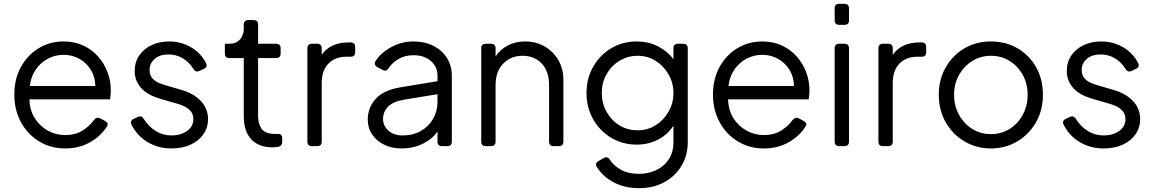

<svg xmlns="http://www.w3.org/2000/svg" viewBox="-20 -765 6043 1005"><path d="M321 12Q246 12 185.5 -24.5Q125 -61 90 -125Q55 -189 55 -270Q55 -351 89 -413.5Q123 -476 181.5 -512Q240 -548 313 -548Q371 -548 416.5 -526.5Q462 -505 494 -468.5Q526 -432 543 -386.5Q560 -341 560 -293Q560 -283 559 -270.5Q558 -258 556 -245H134Q136 -187 162.5 -145.5Q189 -104 231 -81Q273 -58 321 -58Q373 -58 410 -80.5Q447 -103 472 -137Q486 -155 505 -145L528 -133Q550 -121 541 -106Q513 -57 455 -22.5Q397 12 321 12ZM313 -478Q269 -478 231 -458Q193 -438 167.5 -401.5Q142 -365 136 -315H479Q478 -363 455.5 -399.5Q433 -436 395.5 -457Q358 -478 313 -478Z M878 12Q808 12 753 -21Q698 -54 669 -111Q658 -133 680 -143L701 -153Q721 -162 733 -142Q758 -102 795.5 -79Q833 -56 878 -56Q926 -56 959 -79.5Q992 -103 992 -141Q992 -169 976 -185.5Q960 -202 939 -211Q918 -220 902 -224L825 -246Q751 -267 718 -305Q685 -343 685 -393Q685 -440 709 -475Q733 -510 774 -529Q815 -548 865 -548Q927 -548 978.5 -518.5Q1030 -489 1058 -436Q1069 -414 1046 -404L1024 -394Q1004 -384 992 -405Q970 -440 936.5 -460Q903 -480 862 -480Q817 -480 790 -457Q763 -434 763 -399Q763 -372 777 -356Q791 -340 809.5 -332Q828 -324 842 -320L931 -294Q996 -275 1032.5 -235Q1069 -195 1069 -141Q1069 -97 1044.5 -62Q1020 -27 977 -7.5Q934 12 878 12Z M1406 6Q1334 6 1295 -36Q1256 -78 1256 -156V-461H1181Q1157 -461 1157 -485V-536H1182Q1216 -536 1236 -558.5Q1256 -581 1256 -615V-636Q1256 -660 1280 -660H1307Q1331 -660 1331 -636V-536H1425Q1449 -536 1449 -512V-485Q1449 -461 1425 -461H1331V-156Q1331 -116 1350 -90Q1369 -64 1419 -64H1432Q1457 -66 1457 -42V-22Q1457 1 1432 4Q1425 5 1418 5.5Q1411 6 1406 6Z M1613 0Q1589 0 1589 -24V-512Q1589 -536 1613 -536H1640Q1664 -536 1664 -512V-478Q1685 -509 1720.5 -526Q1756 -543 1805 -543H1815Q1839 -543 1839 -519V-492Q1839 -468 1815 -468H1792Q1734 -468 1699 -432Q1664 -396 1664 -330V-24Q1664 0 1640 0Z M2082 12Q2031 12 1991 -7.5Q1951 -27 1928 -61Q1905 -95 1905 -139Q1905 -201 1946 -247Q1987 -293 2076 -308L2270 -340V-368Q2270 -416 2235 -446Q2200 -476 2144 -476Q2101 -476 2068 -457.5Q2035 -439 2015 -409Q2001 -388 1982 -399L1956 -413Q1946 -418 1943 -427Q1940 -436 1946 -446Q1975 -490 2029 -519Q2083 -548 2144 -548Q2203 -548 2248.5 -525Q2294 -502 2319.5 -461.5Q2345 -421 2345 -368V-24Q2345 0 2321 0H2294Q2270 0 2270 -24V-77Q2244 -38 2194 -13Q2144 12 2082 12ZM1985 -142Q1985 -106 2013.5 -81Q2042 -56 2087 -56Q2142 -56 2183 -79.5Q2224 -103 2247 -143Q2270 -183 2270 -232V-272L2094 -243Q2036 -233 2010.5 -206Q1985 -179 1985 -142Z M2523 0Q2499 0 2499 -24V-512Q2499 -536 2523 -536H2550Q2574 -536 2574 -512V-470Q2598 -506 2638 -527Q2678 -548 2728 -548Q2785 -548 2830.5 -522Q2876 -496 2902.5 -450.5Q2929 -405 2929 -348V-24Q2929 0 2905 0H2878Q2854 0 2854 -24V-319Q2854 -392 2815.5 -432.5Q2777 -473 2715 -473Q2654 -473 2614 -432Q2574 -391 2574 -319V-24Q2574 0 2550 0Z M3326 220Q3250 220 3192.5 189.5Q3135 159 3104 109Q3092 90 3114 77L3141 62Q3160 51 3173 72Q3193 103 3231 124Q3269 145 3324 145Q3373 145 3414 126Q3455 107 3480 70Q3505 33 3505 -21V-107Q3475 -60 3424 -34Q3373 -8 3314 -8Q3239 -8 3179 -44Q3119 -80 3084.5 -141.5Q3050 -203 3050 -278Q3050 -354 3084.5 -415Q3119 -476 3178.5 -512Q3238 -548 3314 -548Q3373 -548 3423 -523Q3473 -498 3505 -455V-512Q3505 -536 3529 -536H3556Q3580 -536 3580 -512V-21Q3580 48 3547.5 102.5Q3515 157 3457.5 188.5Q3400 220 3326 220ZM3318 -83Q3370 -83 3412 -109.5Q3454 -136 3479.5 -180.5Q3505 -225 3505 -278Q3505 -331 3479.5 -375.5Q3454 -420 3412 -446.5Q3370 -473 3318 -473Q3265 -473 3222 -446.5Q3179 -420 3154.5 -376Q3130 -332 3130 -278Q3130 -225 3154.5 -180.5Q3179 -136 3221.5 -109.5Q3264 -83 3318 -83Z M3978 12Q3903 12 3842.5 -24.5Q3782 -61 3747 -125Q3712 -189 3712 -270Q3712 -351 3746 -413.5Q3780 -476 3838.5 -512Q3897 -548 3970 -548Q4028 -548 4073.5 -526.5Q4119 -505 4151 -468.5Q4183 -432 4200 -386.5Q4217 -341 4217 -293Q4217 -283 4216 -270.5Q4215 -258 4213 -245H3791Q3793 -187 3819.5 -145.5Q3846 -104 3888 -81Q3930 -58 3978 -58Q4030 -58 4067 -80.5Q4104 -103 4129 -137Q4143 -155 4162 -145L4185 -133Q4207 -121 4198 -106Q4170 -57 4112 -22.5Q4054 12 3978 12ZM3970 -478Q3926 -478 3888 -458Q3850 -438 3824.5 -401.5Q3799 -365 3793 -315H4136Q4135 -363 4112.5 -399.5Q4090 -436 4052.5 -457Q4015 -478 3970 -478Z M4373 -635Q4349 -635 4349 -659V-721Q4349 -745 4373 -745H4400Q4424 -745 4424 -721V-659Q4424 -635 4400 -635ZM4373 0Q4349 0 4349 -24V-512Q4349 -536 4373 -536H4400Q4424 -536 4424 -512V-24Q4424 0 4400 0Z M4602 0Q4578 0 4578 -24V-512Q4578 -536 4602 -536H4629Q4653 -536 4653 -512V-478Q4674 -509 4709.5 -526Q4745 -543 4794 -543H4804Q4828 -543 4828 -519V-492Q4828 -468 4804 -468H4781Q4723 -468 4688 -432Q4653 -396 4653 -330V-24Q4653 0 4629 0Z M5167 12Q5091 12 5029 -24.5Q4967 -61 4930.5 -124.5Q4894 -188 4894 -269Q4894 -349 4930 -412Q4966 -475 5027.5 -511.5Q5089 -548 5167 -548Q5245 -548 5306.5 -512Q5368 -476 5403.5 -413Q5439 -350 5439 -269Q5439 -187 5402 -123.5Q5365 -60 5303.5 -24Q5242 12 5167 12ZM5167 -63Q5221 -63 5264.5 -90Q5308 -117 5333.5 -164Q5359 -211 5359 -269Q5359 -327 5333.5 -373Q5308 -419 5264.5 -446Q5221 -473 5167 -473Q5113 -473 5069.5 -446Q5026 -419 5000 -373Q4974 -327 4974 -269Q4974 -211 5000 -164Q5026 -117 5069.5 -90Q5113 -63 5167 -63Z M5757 12Q5687 12 5632 -21Q5577 -54 5548 -111Q5537 -133 5559 -143L5580 -153Q5600 -162 5612 -142Q5637 -102 5674.5 -79Q5712 -56 5757 -56Q5805 -56 5838 -79.5Q5871 -103 5871 -141Q5871 -169 5855 -185.5Q5839 -202 5818 -211Q5797 -220 5781 -224L5704 -246Q5630 -267 5597 -305Q5564 -343 5564 -393Q5564 -440 5588 -475Q5612 -510 5653 -529Q5694 -548 5744 -548Q5806 -548 5857.5 -518.5Q5909 -489 5937 -436Q5948 -414 5925 -404L5903 -394Q5883 -384 5871 -405Q5849 -440 5815.5 -460Q5782 -480 5741 -480Q5696 -480 5669 -457Q5642 -434 5642 -399Q5642 -372 5656 -356Q5670 -340 5688.5 -332Q5707 -324 5721 -320L5810 -294Q5875 -275 5911.5 -235Q5948 -195 5948 -141Q5948 -97 5923.5 -62Q5899 -27 5856 -7.5Q5813 12 5757 12Z"/></svg>

Font: Pitagon Sans Text
Style: Regular
Weight: 400
Designer: Travis Tran
Foundry: Pitagon
Version: Version 1.001; ttfautohint (v1.8.4.7-5d5b);gftools[0.9.26]